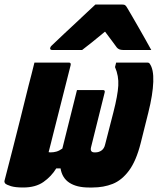

<svg xmlns="http://www.w3.org/2000/svg" viewBox="-64 -825 702 853"><path d="M278 -425H393Q404 -425 401 -414Q386 -353 371 -293.5Q356 -234 341 -173Q334 -148 356 -148H360Q375 -148 387 -156.5Q399 -165 403 -183L440 -327Q459 -401 461.5 -444.5Q464 -488 447 -527L452 -547H589Q599 -547 601 -542Q619 -518 617 -461.5Q615 -405 595 -325L561 -189Q541 -110 509 -67Q477 -24 436.5 -8Q396 8 347 8H331Q277 8 244.5 -13Q212 -34 205 -77H186Q164 -41 129 -16.5Q94 8 39 8Q4 8 -15.5 2Q-35 -4 -41 -10Q-42 -12 -43.5 -14.5Q-45 -17 -44 -22Q-24 -100 -7 -165.5Q10 -231 26.5 -298Q43 -365 63 -445Q70 -470 76 -495Q82 -520 89 -547H242Q252 -547 250 -536Q230 -456 211 -382Q192 -308 172 -228Q167 -209 162 -188Q157 -167 152 -149Q154 -149 156 -148.5Q158 -148 160 -148Q174 -148 186.5 -151.5Q199 -155 213 -165Q230 -233 245.5 -295Q261 -357 278 -425ZM360 -805H477Q488 -805 492.5 -801.5Q497 -798 503 -787Q509 -777 521.5 -755.5Q534 -734 549.5 -707Q565 -680 580.5 -652.5Q596 -625 608 -603H482Q464 -603 455 -614Q449 -622 437 -638.5Q425 -655 403 -684H402Q368 -656 344.5 -637Q321 -618 301 -603H168Q157 -603 159 -612Q160 -617 164 -621Q168 -625 184 -640Q198 -654 222.5 -676.5Q247 -699 273.5 -724Q300 -749 323.5 -771Q347 -793 360 -805Z"/></svg>

Font: Recursive Mn Lnr St Blk
Style: Italic
Weight: 900
Italic angle: -15°
Monospace: yes
Version: Version 1.079;hotconv 1.0.112;makeotfexe 2.5.65598; ttfautoh